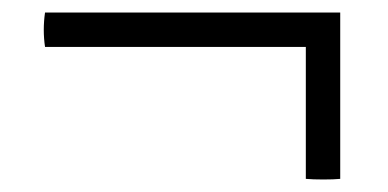

<svg xmlns="http://www.w3.org/2000/svg" viewBox="-20 -366 621 307"><path d="M52 -346H524V-80Q514 -79 497 -79Q480 -79 469 -80V-291H52Q48 -318 52 -346Z"/></svg>

Font: Tiro Kannada
Style: Regular
Weight: 400
Designer: Kannada: John Hudson & Fiona Ross. Latin: John Hudson.
Foundry: Tiro Typeworks Ltd.
Version: Version 1.52